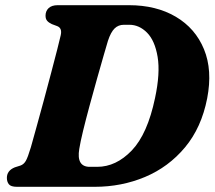

<svg xmlns="http://www.w3.org/2000/svg" viewBox="-20 -720 828 740"><path d="M6.5 -34.5Q6.5 -62.5 37 -75L59 -82Q71.5 -86.5 79.2 -99.5Q87 -112.5 99 -152.5Q107.5 -183 120.8 -230.8Q134 -278.5 148.8 -333Q163.5 -387.5 177 -438.8Q190.5 -490 200.5 -529Q210.5 -568 214 -584Q220.5 -612 200 -619.5L180 -627Q168 -632.5 161.8 -639.8Q155.5 -647 155.5 -659.5Q155.5 -677.5 167.5 -688.8Q179.5 -700 202.5 -700H477Q582 -700 657.5 -655.5Q733 -611 766.2 -530.2Q799.5 -449.5 778.5 -341Q756.5 -228 693 -152Q629.5 -76 539 -38Q448.5 0 345 0H45.5Q22 0 14.2 -9.8Q6.5 -19.5 6.5 -34.5ZM354.5 -77Q427.5 -77 488 -140.2Q548.5 -203.5 577.5 -342Q598 -438 587.5 -500.8Q577 -563.5 546.8 -594Q516.5 -624.5 478.5 -624.5H457.5Q436 -624.5 421.5 -610.2Q407 -596 396 -562.5Q391 -545.5 379.5 -506.2Q368 -467 353.8 -416Q339.5 -365 325.2 -312.5Q311 -260 300.2 -215.8Q289.5 -171.5 285.5 -146Q274 -77 326 -77Z"/></svg>

Font: Fraunces 9pt Soft
Style: Bold Italic
Weight: 700
Italic angle: -16°
Version: Version 1.000;[b76b70a41]